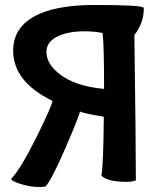

<svg xmlns="http://www.w3.org/2000/svg" viewBox="-20 -692 627 773"><path d="M213 -546Q254 -566 321 -566Q362 -566 393 -559Q399 -516 399 -334Q280 -345 217 -396Q167 -436 167 -483Q167 -524 213 -546ZM398 -222Q396 -18 388 15Q412 40 490 40Q514 40 527 34Q527 -115 521 -551Q559 -600 559 -657Q559 -660 558 -661Q549 -672 361 -672Q229 -672 148 -640Q33 -594 33 -488Q33 -363 191 -286Q191 -270 130 -146Q63 -11 26 27Q25 28 25 29Q25 36 61 48Q101 61 138 61Q149 61 163 59Q186 36 243 -95Q295 -215 302 -243Q314 -236 398 -222Z"/></svg>

Font: Bubblegum Sans
Style: Regular
Weight: 400
Designer: Angel Koziupa and Alejandro Paul
Foundry: Angel Koziupa and Alejandro Paul
Version: Version 1.001